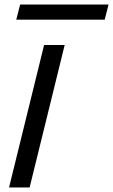

<svg xmlns="http://www.w3.org/2000/svg" viewBox="-20 -829 500 849"><path d="M266 -630 111 0H20L175 -630ZM460 -809 443 -742H52L69 -809Z"/></svg>

Font: Sinkin Sans 400 Italic
Style: Italic
Weight: 400
Italic angle: -112°
Designer: Keith Bates
Foundry: K-Type
Version: Sinkin Sans (version 1.0)  by Keith Bates   •   © 2014   www